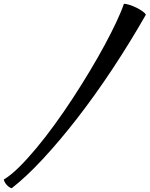

<svg xmlns="http://www.w3.org/2000/svg" viewBox="-31 -821 791 1015"><path d="M740 -743Q656 -596 564 -457Q472 -318 379 -198Q286 -78 197 18Q108 114 31 174Q20 172 6.5 158.5Q-7 145 -11 128Q26 106 69.5 63Q113 20 160.5 -37Q208 -94 257.5 -162Q307 -230 354 -302Q401 -374 444.5 -446.5Q488 -519 523.5 -585Q559 -651 585 -706.5Q611 -762 624 -801Q636 -801 654.5 -795Q673 -789 691 -780Q709 -771 723 -761Q737 -751 740 -743Z"/></svg>

Font: Sweet Mavka Script
Style: Regular
Weight: 500
Designer: Pablo Impallari/Anastassiya Vishnevskaya
Foundry: Pablo Impallari/ Anastassiya Vishnevskaya
Version: Version 2.0/www.impallari.com/   behance.net/sweetcherry